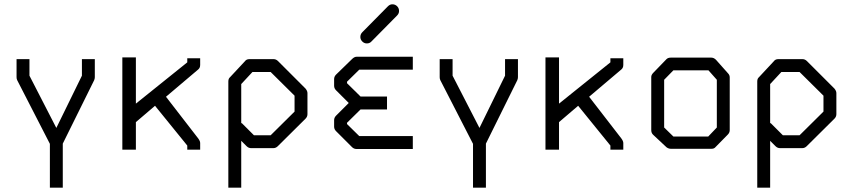

<svg xmlns="http://www.w3.org/2000/svg" viewBox="-20 -745 3976 893"><path d="M57 -470H117V-393L242 -150L361 -393V-470H421V-386Q421 -379.5 418 -372L272 -77V128H212V-76L60 -372Q57 -378 57 -386Z M612 -177V-49H549V-478H612V-263L851 -455V-474H911V-443Q911 -429.5 902 -422L752 -295L902 -101Q911 -88.5 911 -80V-49H851V-68L701 -253Z M1102 -171 1104 -173 1161 -116H1239L1350 -226V-300L1239 -410H1154L1102 -354ZM1102 -90V128H1042V-366Q1042 -379.5 1050 -386L1119 -460Q1126 -470 1140 -470H1252Q1264 -470 1273 -461L1401 -333Q1410 -322 1410 -312V-214Q1410 -202 1401 -193L1272 -65Q1263 -56 1251 -56H1148Q1136 -56 1127 -65Z M1656 -573Q1656 -586 1665 -595L1784.5 -716Q1793.5 -725 1805 -725Q1818 -725 1827 -716Q1836 -707 1836 -694Q1836 -682 1827 -673L1707.5 -552Q1699.5 -543 1686 -543Q1674 -543 1665 -552Q1656 -561 1656 -573ZM1900 -52H1638Q1626 -52 1617 -61L1543 -135Q1534 -144 1534 -156V-186Q1534 -198 1543 -207L1602 -266L1543 -325Q1534 -334 1534 -346V-377Q1534 -389 1543 -398L1617 -470Q1628 -481 1638 -481H1900V-421H1651L1594 -365V-358L1657 -296H1780V-236H1657L1594 -174V-168L1651 -112H1900Z M2025 -470H2085V-393L2210 -150L2329 -393V-470H2389V-386Q2389 -379.5 2386 -372L2240 -77V128H2180V-76L2028 -372Q2025 -378 2025 -386Z M2580 -177V-49H2517V-478H2580V-263L2819 -455V-474H2879V-443Q2879 -429.5 2870 -422L2720 -295L2870 -101Q2879 -88.5 2879 -80V-49H2819V-68L2669 -253Z M3069 -374V-152L3112 -110H3274L3314 -152V-374L3275 -418H3112ZM3019 -407 3080 -470Q3087 -477 3100 -477H3288Q3300 -477 3310 -467L3366 -404Q3374 -396 3374 -385V-140Q3374 -128 3365 -119L3307 -60Q3301 -53 3289.5 -53H3286H3100Q3089.5 -53 3080 -60L3018 -118Q3009 -126 3009 -140V-387Q3009 -397 3019 -407Z M3562 -171 3564 -173 3621 -116H3699L3810 -226V-300L3699 -410H3614L3562 -354ZM3562 -90V128H3502V-366Q3502 -379.5 3510 -386L3579 -460Q3586 -470 3600 -470H3712Q3724 -470 3733 -461L3861 -333Q3870 -322 3870 -312V-214Q3870 -202 3861 -193L3732 -65Q3723 -56 3711 -56H3608Q3596 -56 3587 -65Z"/></svg>

Font: IBM 3270 Semi-Condensed
Style: Condensed
Weight: 400
Monospace: yes
Version: Version 2.3.1